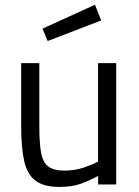

<svg xmlns="http://www.w3.org/2000/svg" viewBox="-20 -760 571 791"><path d="M224.6 10.2Q160.6 10.2 126.3 -15.7Q92 -41.6 79.6 -96.7Q67.2 -151.8 67.2 -239.2V-500H142V-239.6Q142 -172.5 149 -132.5Q155.9 -92.5 177.8 -74.9Q199.7 -57.2 244.1 -57.2Q288 -57.2 325.2 -69.7Q362.3 -82.3 383.9 -94.3V-500H458.7V0H384.3V-35.2Q352.7 -17.8 315 -3.8Q277.3 10.2 224.6 10.2ZM176.1 -590.9 155.1 -642 371.2 -740.4 396.9 -675.7Z"/></svg>

Font: Titillium Web
Style: Bold
Weight: 700
Designer: Mohamed Gaber, Accademia di Belle Arti di Urbino
Foundry: Kief Type Foundry, Accademia di Belle Arti di Urbino
Version: Version 3.000